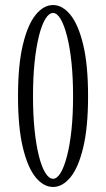

<svg xmlns="http://www.w3.org/2000/svg" viewBox="-20 -731 421 762"><path d="M190.5 11Q153 11 121.5 -27.2Q90 -65.5 70.8 -145.2Q51.5 -225 51.5 -349Q51.5 -473.5 70.8 -553.5Q90 -633.5 121.5 -672.2Q153 -711 190.5 -711Q228 -711 259.5 -672.2Q291 -633.5 310.2 -553.5Q329.5 -473.5 329.5 -349Q329.5 -225 310.2 -145.2Q291 -65.5 259.5 -27.2Q228 11 190.5 11ZM190.5 -21.5Q206.5 -21.5 220.8 -45.2Q235 -69 246.2 -112.8Q257.5 -156.5 263.8 -216.5Q270 -276.5 270 -349Q270 -422 263.8 -482.2Q257.5 -542.5 246.2 -586.8Q235 -631 220.8 -655.2Q206.5 -679.5 190.5 -679.5Q174.5 -679.5 160 -655.8Q145.5 -632 134.5 -588Q123.5 -544 117.2 -483.5Q111 -423 111 -349Q111 -275.5 117.2 -215.2Q123.5 -155 134.5 -111.5Q145.5 -68 160 -44.8Q174.5 -21.5 190.5 -21.5Z"/></svg>

Font: Imbue Light
Style: Regular
Weight: 300
Designer: Tyler Finck
Foundry: Etcetera Type Company
Version: Version 1.102